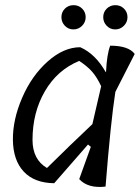

<svg xmlns="http://www.w3.org/2000/svg" viewBox="-20 -723 542 744"><path d="M321 -163 190 -13Q113 -14 72 -58Q31 -102 30 -180.5Q29 -259 66 -344.5Q103 -430 165 -485Q227 -540 291 -540Q350 -514 390 -443L391 -446Q394 -512 407 -546Q478 -546 502 -514L427 -367Q409 -251 389 0Q321 8 287 -29L332 -154ZM106 -181Q106 -105 162 -72Q253 -162 338 -242L372 -389Q356 -423 338 -444Q320 -465 287 -487Q202 -452 154 -369.5Q106 -287 106 -181ZM312 -656.5Q312 -637 298 -623Q284 -609 264.5 -609Q245 -609 231.5 -623Q218 -637 218 -656.5Q218 -676 231.5 -689.5Q245 -703 265 -703Q285 -703 298.5 -689.5Q312 -676 312 -656.5ZM474 -656.5Q474 -637 460 -623Q446 -609 426.5 -609Q407 -609 393.5 -623Q380 -637 380 -656.5Q380 -676 393.5 -689.5Q407 -703 427 -703Q447 -703 460.5 -689.5Q474 -676 474 -656.5Z"/></svg>

Font: Tillana
Style: Regular
Weight: 400
Designer: Lipi Raval (Devanagari, Latin), Jonny Pinhorn (Latin)
Foundry: Indian Type Foundry
Version: Version 2.003;PS 1.0;hotconv 1.0.79;makeotf.lib2.5.61930; tt